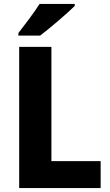

<svg xmlns="http://www.w3.org/2000/svg" viewBox="-20 -951 556 971"><path d="M358 -921V-931H180C152 -886 106 -827 73 -784V-771H183C233 -809 321 -884 358 -921ZM77 0H489V-136H240V-714H77Z"/></svg>

Font: Noto Sans Gurmukhi UI SemiCondensed ExtraBold
Style: Regular
Weight: 800
Width: 4
Designer: Jelle Bosma - Monotype Design Team
Foundry: Monotype Imaging Inc.
Version: Version 2.004